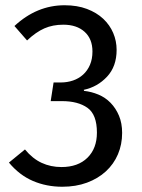

<svg xmlns="http://www.w3.org/2000/svg" viewBox="-20 -699 542 731"><path d="M445 -193Q445 -149 429 -111.5Q413 -74 383 -46.5Q353 -19 311 -3.5Q269 12 217 12Q157 12 105.5 -10Q54 -32 14 -80L75 -130Q104 -95 138.5 -79Q173 -63 214 -63Q277 -63 313 -98.5Q349 -134 349 -194Q349 -263 313 -288.5Q277 -314 216 -314H173L184 -385H211Q236 -385 258 -392.5Q280 -400 296.5 -415Q313 -430 322.5 -452Q332 -474 332 -503Q332 -551 302 -578Q272 -605 221 -605Q181 -605 149 -591Q117 -577 83 -545L35 -600Q120 -679 226 -679Q274 -679 311 -665Q348 -651 373 -627.5Q398 -604 411 -573.5Q424 -543 424 -509Q424 -446 387.5 -407Q351 -368 299 -357L300 -353Q328 -350 354.5 -339Q381 -328 401 -307.5Q421 -287 433 -258.5Q445 -230 445 -193Z"/></svg>

Font: Feura Sans
Style: Regular
Weight: 400
Designer: Carrois Corporate & Edenspiekermann
Foundry: Carrois Corporate GbR & Edenspiekermann AG
Version: Version 1.001